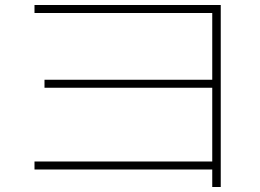

<svg xmlns="http://www.w3.org/2000/svg" viewBox="-20 -724 1040 768"><path d="M829 24V-46H118V-78H829V-373H158V-405H829V-672H118V-704H863V24Z"/></svg>

Font: M PLUS 1 Code ExtraLight
Style: Regular
Weight: 250
Designer: Coji Morishita
Foundry: UNDERFOREST DESIGN
Version: Version 1.002